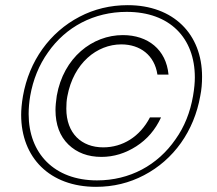

<svg xmlns="http://www.w3.org/2000/svg" viewBox="-20 -723 839 744"><path d="M62 -278C62 -112 173 1 352 1C419 1 481 -14 538 -44C653 -104 732 -215 756 -351C761 -375 763 -400 763 -426C763 -591 652 -703 475 -703C408 -703 345 -688 288 -658C173 -598 93 -487 69 -351C64 -322 62 -297 62 -278ZM91 -281C91 -304 93 -327 97 -351C108 -414 131 -471 166 -520C235 -619 344 -677 471 -677C638 -677 735 -576 735 -423C735 -404 733 -380 728 -351C717 -288 695 -232 660 -183C591 -83 483 -24 356 -24C190 -24 91 -129 91 -281ZM195 -297C195 -240 212 -195 245 -163C278 -131 321 -115 373 -115C421 -115 466 -129 508 -156C550 -183 582 -220 604 -268H561C522 -193 455 -152 380 -152C296 -152 237 -206 237 -302C237 -319 238 -335 241 -350C265 -479 356 -551 450 -551C523 -551 579 -509 590 -434H633C624 -531 553 -587 456 -587C338 -587 226 -500 200 -352C197 -331 195 -312 195 -297Z"/></svg>

Font: Momo Neue ExtLt
Style: Italic
Weight: 200
Italic angle: -10°
Designer: Ninad Kale (Devanagari), Jonny Pinhorn (Latin)
Foundry: Indian Type Foundry
Version: 4.004